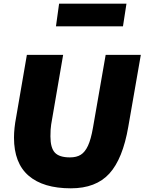

<svg xmlns="http://www.w3.org/2000/svg" viewBox="-20 -1010 785 1043"><path d="M56 -262Q56 -313 68 -375L126 -712H323L258 -334Q254 -310 254 -269Q254 -207 278 -181Q302 -155 360 -155Q396 -155 419 -169.5Q442 -184 458 -218.5Q474 -253 485 -316L554 -712H745L677 -322Q647 -147 574 -67Q501 13 365 13Q215 13 135.5 -55.5Q56 -124 56 -262ZM301 -990H667L648 -867H284Z"/></svg>

Font: Nebula Sans Black
Style: Regular
Weight: 900
Italic angle: -9°
Designer: Paul D. Hunt for Adobe (as Source Sans)
Foundry: Nebula Entertainment & Broadcasting LLC
Version: Version 1.010